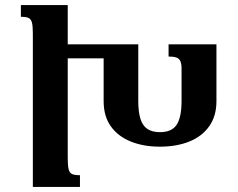

<svg xmlns="http://www.w3.org/2000/svg" viewBox="-20 -734 934 754"><path d="M246 -112Q246 -84 249.5 -69.5Q253 -55 263 -50.5Q273 -46 294 -46V0H109V-602Q109 -631 105.5 -645Q102 -659 92 -663.5Q82 -668 62 -668V-714H246ZM642 -512V-560H830V-337Q830 -278 801.5 -238Q773 -198 723 -178Q673 -158 608 -158Q544 -158 494 -178Q444 -198 415.5 -237.5Q387 -277 387 -337V-505H223V-560H523V-337Q523 -295 531.5 -267.5Q540 -240 559 -227.5Q578 -215 608 -215Q655 -215 674 -244.5Q693 -274 693 -337V-465Q693 -484 688 -494.5Q683 -505 671.5 -508.5Q660 -512 642 -512Z"/></svg>

Font: Noto Serif Armenian SemiBold
Style: Regular
Weight: 600
Version: Version 2.007